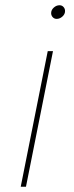

<svg xmlns="http://www.w3.org/2000/svg" viewBox="-20 -712 281 732"><path d="M228 -670Q228 -658 218 -649Q208 -640 196 -640Q187 -640 181 -646.5Q175 -653 175 -662Q175 -674 185 -683Q195 -692 207 -692Q216 -692 222 -685.5Q228 -679 228 -670ZM182 -517 79 0H59L162 -517Z"/></svg>

Font: TypoPRO Montserrat Alternates
Style: Italic
Weight: 250
Italic angle: -11.3°
Designer: Julieta Ulanovsky
Foundry: Julieta Ulanovsky
Version: Version 6.001